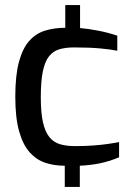

<svg xmlns="http://www.w3.org/2000/svg" viewBox="-20 -645 527 753"><path d="M234 88V5Q193 5 158 -6.5Q123 -18 96.5 -47.5Q70 -77 55 -130Q40 -183 40 -266Q40 -350 54.5 -403Q69 -456 95 -485Q121 -514 157 -525Q193 -536 236 -536V-625H294V-535Q328 -532 366.5 -524.5Q405 -517 440 -505V-446Q417 -451 374 -455Q331 -459 270 -459Q238 -459 213.5 -452Q189 -445 172.5 -424.5Q156 -404 148 -365Q140 -326 140 -263Q140 -203 148.5 -165.5Q157 -128 173.5 -107.5Q190 -87 215 -79.5Q240 -72 273 -72Q315 -72 347 -74.5Q379 -77 403.5 -80.5Q428 -84 447 -88V-28Q405 -11 369.5 -4Q334 3 293 5V88Z"/></svg>

Font: Exo Thin Medium
Style: Regular
Weight: 500
Version: Version 2.000